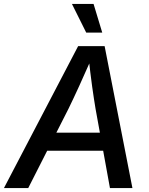

<svg xmlns="http://www.w3.org/2000/svg" viewBox="-43 -964 766 984"><path d="M-22.9 0 357.4 -727.5H493.2L635.7 0H520.5L446.8 -405.8Q439 -451.7 429.4 -519.5Q419.9 -587.4 409.7 -681.2H433.6Q393.6 -590.3 362.8 -522.9Q332 -455.6 307.6 -405.8L101.6 0ZM150.4 -191.4 165.5 -284.2H541.5L526.4 -191.4ZM398.9 -796.9 325.7 -943.8H436.5L481 -796.9Z"/></svg>

Font: Inter 17pt Medium
Style: Italic
Weight: 500
Italic angle: -9.3988°
Version: Version 4.001;git-66647c0bb